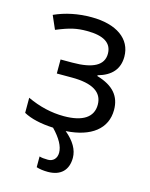

<svg xmlns="http://www.w3.org/2000/svg" viewBox="-115 -619 713 911"><g transform="rotate(15 241.5 -163.5)"><path d="M318.8 -286.1C385.7 -304.7 418.9 -343.8 418.9 -403.8C418.9 -491.2 343.3 -544.9 220.2 -544.9C154.8 -544.9 94.2 -532.7 39.1 -507.8L67.9 -441.9C134.3 -469.2 166.5 -476.1 216.8 -476.1C298.8 -476.1 339.8 -449.7 339.8 -397C339.8 -340.8 289.1 -313 188 -313H129.9V-244.1H204.1C305.2 -244.1 356 -212.9 356 -150.9C356 -90.3 307.6 -57.1 213.9 -57.1C152.8 -57.1 92.8 -71.3 33.2 -99.1V-24.9C68.8 -5.4 117.7 5.9 179.2 8.8C218.3 49.3 237.8 85 237.8 116.2C237.8 146 218.8 162.1 194.8 162.1C177.2 162.1 163.1 160.6 152.8 157.2V210C168.9 215.3 188 217.8 209 217.8C273.4 217.8 307.1 182.1 307.1 123C307.1 83.5 285.2 45.4 241.2 8.8C364.3 1.5 437 -54.7 437 -147C437 -213.9 400.9 -258.3 318.8 -282.2Z"/></g></svg>

Font: OpenSansEmoji
Style: Regular
Weight: 400
Foundry: MorbZ
Version: Version 1.000;PS 001.000;hotconv 1.0.70;makeotf.lib2.5.58329